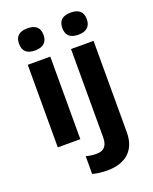

<svg xmlns="http://www.w3.org/2000/svg" viewBox="-179 -857 949 1193"><g transform="rotate(-20 295.5 -260.0)"><path d="M71.8 -687C71.8 -638.2 98.6 -613.8 152.8 -613.8C207 -613.8 233.9 -640.6 233.9 -687C233.9 -735.4 207 -759.8 152.8 -759.8C98.6 -759.8 71.8 -735.4 71.8 -687ZM357.9 -687C357.9 -638.2 384.8 -613.8 439 -613.8C493.2 -613.8 520 -640.6 520 -687C520 -735.4 493.2 -759.8 439 -759.8C384.8 -759.8 357.9 -735.4 357.9 -687ZM227.1 -545.9H78.1V0H227.1ZM320.3 240.2C443.4 240.2 513.2 174.8 513.2 59.1V-545.9H364.3V37.1C364.3 91.8 342.3 120.1 292 120.1C268.1 120.1 245.1 117.2 222.2 110.8V228C249.5 236.3 282.2 240.2 320.3 240.2Z"/></g></svg>

Font: Noto Reveo Sans
Style: Bold
Weight: 700
Designer: Monotype Design team
Foundry: Monotype Imaging Inc.
Version: Version 1.04